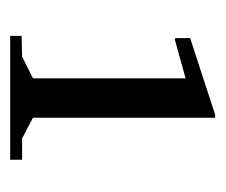

<svg xmlns="http://www.w3.org/2000/svg" viewBox="-52 -706 436 371"><g transform="rotate(90 165.5 -521.0)"><path d="M202.1 -719.2H208V-367.2L248 -346.2H289.1V-323.2H49.8V-345.2L89.8 -346.2L131.8 -367.2V-662.1L56.2 -641.1L54.2 -642.1V-670.9Z"/></g></svg>

Font: Ortica Angular Bold
Style: Regular
Weight: 700
Designer: Benedetta Bovani
Foundry: Collletttivo
Version: Version 2.000;Glyphs 3.1.2 (3151)